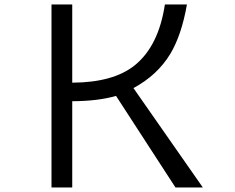

<svg xmlns="http://www.w3.org/2000/svg" viewBox="-20 -805 1040 850"><path d="M208 -785.2H299.8V-439Q482.4 -439.9 576.7 -516.1Q682.1 -601.1 710 -785.2H807.6Q783.7 -649.4 733.9 -566.4Q676.8 -472.2 570.8 -415L877.9 24.9H756.8L493.7 -380.4Q414.1 -357.4 299.8 -356.9V24.9H208Z"/></svg>

Font: BIZ UDPGothic
Style: Regular
Weight: 400
Designer: TypeBank Co., Ltd.
Foundry: Morisawa Inc.
Version: Version 1.051